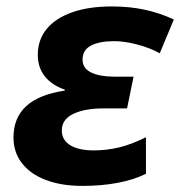

<svg xmlns="http://www.w3.org/2000/svg" viewBox="-20 -576 568 605"><path d="M22.5 -142.6Q22.5 -204.6 62.5 -241.5Q102.5 -278.3 184.1 -290.5V-293.5Q142.6 -308.1 120.8 -335.9Q99.1 -363.8 99.1 -403.3Q99.1 -450.7 127.2 -484.9Q155.3 -519 207.8 -537.4Q260.3 -555.7 332 -555.7Q387.2 -555.7 434.8 -545.7Q482.4 -535.6 527.8 -514.6L483.4 -408.2Q451.2 -425.8 411.6 -436Q372.1 -446.3 340.3 -446.3Q293.5 -446.3 266.8 -432.4Q240.2 -418.5 240.2 -388.2Q240.2 -360.4 267.6 -347.4Q294.9 -334.5 339.4 -334.5H400.9L380.4 -234.4H304.7Q247.6 -234.4 211.2 -217.3Q174.8 -200.2 174.8 -164.6Q174.8 -134.8 201.4 -118.4Q228 -102.1 275.4 -102.1Q316.4 -102.1 355.7 -111.6Q395 -121.1 439.9 -143.6V-28.3Q402.3 -9.8 351.6 0Q300.8 9.8 239.7 9.8Q173.8 9.8 124.8 -8.8Q75.7 -27.3 49.1 -61.8Q22.5 -96.2 22.5 -142.6Z"/></svg>

Font: Viking Open Sans
Style: Bold Italic
Weight: 700
Italic angle: -12°
Foundry: Ascender Corporation
Version: Version 2.000